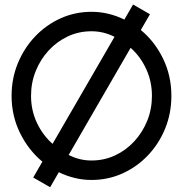

<svg xmlns="http://www.w3.org/2000/svg" viewBox="-20 -764 790 829"><path d="M196.5 44.5 123.5 2.5 163 -66Q103 -115.5 66.5 -189.8Q30 -264 30 -350Q30 -425 57 -490.8Q84 -556.5 131.5 -606.5Q179 -656.5 241.5 -684.8Q304 -713 375 -713Q413.5 -713 449 -704.2Q484.5 -695.5 517 -679.5L554.5 -744.5L627.5 -702.5L588 -634.5Q648 -585 684 -511Q720 -437 720 -350Q720 -275 693.2 -209.2Q666.5 -143.5 619 -93.5Q571.5 -43.5 509 -15.2Q446.5 13 375 13Q337 13 301.8 4.2Q266.5 -4.5 234 -20.5ZM207 -143 474.5 -605Q427.5 -629 375 -629Q320.5 -629 273.2 -607Q226 -585 190.2 -546.2Q154.5 -507.5 134.2 -457.2Q114 -407 114 -350Q114 -287.5 139.5 -233.5Q165 -179.5 207 -143ZM375 -71Q429.5 -71 476.8 -93Q524 -115 559.8 -153.8Q595.5 -192.5 615.8 -242.8Q636 -293 636 -350Q636 -412.5 611 -466.5Q586 -520.5 544 -557.5L276.5 -95Q323 -71 375 -71Z"/></svg>

Font: Urbanist Medium
Style: Regular
Weight: 500
Designer: Corey Hu
Foundry: Corey Hu
Version: Version 1.321; ttfautohint (v1.8.4.7-5d5b)